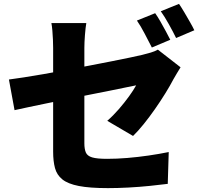

<svg xmlns="http://www.w3.org/2000/svg" viewBox="-20 -898 1040 990"><path d="M780 -830Q793 -812 807.5 -786.5Q822 -761 835.5 -736Q849 -711 858 -693L763 -653Q747 -684 726.5 -723.5Q706 -763 686 -792ZM903 -878Q916 -859 931 -833.5Q946 -808 960 -783.5Q974 -759 982 -742L888 -702Q873 -733 851 -772.5Q829 -812 809 -840ZM254 -116Q254 -135 254 -173Q254 -211 254 -260Q254 -309 254 -363.5Q254 -418 254 -471.5Q254 -525 254 -572Q254 -619 254 -651Q254 -669 253 -693Q252 -717 250 -740.5Q248 -764 245 -779H425Q421 -756 418 -717.5Q415 -679 415 -651Q415 -619 415 -578.5Q415 -538 415 -492.5Q415 -447 415 -400.5Q415 -354 415 -310Q415 -266 415 -227.5Q415 -189 415 -159Q415 -130 422.5 -112Q430 -94 455 -86.5Q480 -79 532 -79Q582 -79 636.5 -83.5Q691 -88 746 -96Q801 -104 850 -114L845 50Q806 55 752.5 60.5Q699 66 642.5 69Q586 72 537 72Q443 72 386.5 61Q330 50 301.5 27Q273 4 263.5 -31.5Q254 -67 254 -116ZM911 -551Q904 -539 893 -521.5Q882 -504 874 -489Q858 -458 833 -417.5Q808 -377 779 -335.5Q750 -294 720.5 -257.5Q691 -221 666 -197L533 -275Q564 -302 593 -335.5Q622 -369 645.5 -401.5Q669 -434 682 -458Q665 -455 630 -447.5Q595 -440 547 -430.5Q499 -421 443.5 -410Q388 -399 331.5 -387.5Q275 -376 222.5 -365.5Q170 -355 126.5 -345.5Q83 -336 55 -330L26 -488Q56 -492 102.5 -499Q149 -506 205.5 -516Q262 -526 323.5 -537.5Q385 -549 445 -560.5Q505 -572 558 -582.5Q611 -593 651.5 -601.5Q692 -610 713 -615Q737 -621 757.5 -627Q778 -633 794 -642Z"/></svg>

Font: Noto Sans SC Thin Black
Style: Regular
Weight: 900
Version: Version 2.004-H2;hotconv 1.0.118;makeotfexe 2.5.65603